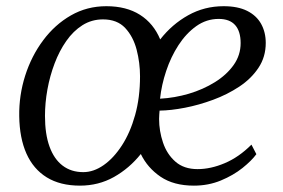

<svg xmlns="http://www.w3.org/2000/svg" viewBox="-20 -574 890 604"><path d="M231.5 10Q169.5 10 127.2 -16Q85 -42 63.2 -90.8Q41.5 -139.5 40.5 -208.5Q39.5 -274 59.2 -336Q79 -398 115.8 -447.2Q152.5 -496.5 203 -525.5Q253.5 -554.5 314.5 -554.5Q377.5 -554.5 420.2 -527.5Q463 -500.5 484 -450Q521 -497.5 572 -526Q623 -554.5 683.5 -554.5Q728 -554.5 757.5 -539.8Q787 -525 801.5 -498.8Q816 -472.5 816 -439Q816 -395 793.2 -360.8Q770.5 -326.5 732.8 -301.5Q695 -276.5 650.2 -260Q605.5 -243.5 561.5 -235Q517.5 -226.5 482 -226Q481.5 -219.5 481 -213Q480.5 -206.5 480.5 -199.5Q480.5 -162 492.8 -125.5Q505 -89 531.8 -65.5Q558.5 -42 601.5 -42Q643 -42 687.2 -60.8Q731.5 -79.5 771 -119L786.5 -89Q771.5 -68.5 742.8 -45.5Q714 -22.5 674.8 -6.2Q635.5 10 590 10Q526.5 10 485.2 -18Q444 -46 423 -89.5Q387 -44.5 338.5 -17.2Q290 10 231.5 10ZM242 -32.5Q274.5 -32.5 306 -54.5Q337.5 -76.5 363.5 -116.5Q389.5 -156.5 405 -211.8Q420.5 -267 420.5 -334Q420.5 -376.5 409.8 -417.8Q399 -459 373.8 -486Q348.5 -513 304 -513Q268.5 -513 239.5 -494.8Q210.5 -476.5 188.5 -445Q166.5 -413.5 151.8 -374.5Q137 -335.5 129.2 -292.8Q121.5 -250 121.5 -209.5Q121.5 -152 135.8 -112.8Q150 -73.5 177 -53Q204 -32.5 242 -32.5ZM483.5 -263.5Q529.5 -266 574.2 -279.2Q619 -292.5 656 -315.5Q693 -338.5 715 -369.5Q737 -400.5 737 -438.5Q737 -475.5 719.8 -495Q702.5 -514.5 668 -514.5Q629.5 -514.5 597.5 -491.8Q565.5 -469 541.5 -432Q517.5 -395 502.8 -350.8Q488 -306.5 483.5 -263.5Z"/></svg>

Font: Merriweather 48pt Light
Style: Italic
Weight: 300
Italic angle: -7.8°
Version: Version 2.101